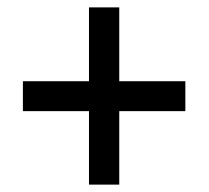

<svg xmlns="http://www.w3.org/2000/svg" viewBox="-20 -613 566 520"><path d="M303 -393V-593H221V-393H42V-312H221V-113H303V-312H482V-393Z"/></svg>

Font: Noto Sans Thai Looped SemiCondensed Medium
Style: Regular
Weight: 500
Width: 4
Designer: Sasikarn Vongin, Ben Mitchell
Foundry: The Fontpad Ltd
Version: Version 1.001